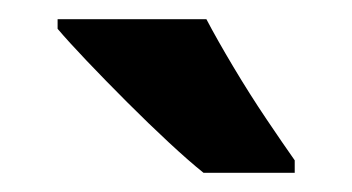

<svg xmlns="http://www.w3.org/2000/svg" viewBox="-20 -786 367 200"><path d="M195 -766Q206 -745 223 -716.5Q240 -688 257.5 -662Q275 -636 287 -619V-606H192Q177 -618 156 -637.5Q135 -657 112.5 -679.5Q90 -702 70.5 -722.5Q51 -743 40 -756V-766Z"/></svg>

Font: Noto Sans Myanmar UI Condensed
Style: Bold
Weight: 700
Width: 3
Designer: Monotype Design Team
Foundry: Monotype Imaging Inc.
Version: Version 2.103; ttfautohint (v1.8.4.7-5d5b)